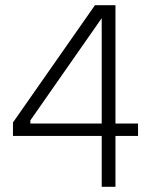

<svg xmlns="http://www.w3.org/2000/svg" viewBox="-20 -720 582 740"><path d="M372 0V-650L97 -256V-244H512V-196H30V-248L346 -700H425V0Z"/></svg>

Font: Phudu Light
Style: Regular
Weight: 300
Version: Version 1.005;gftools[0.9.23]